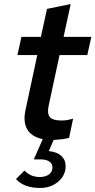

<svg xmlns="http://www.w3.org/2000/svg" viewBox="-20 -683 471 948"><path d="M178 245Q98 245 59 201L101 159Q131 191 176 191Q205 191 222 178Q239 165 239 144Q239 125 223.5 114.5Q208 104 181 104H147L191 4Q137 -7 115 -43.5Q93 -80 106 -140L164 -411H66L86 -501H182L212 -639L329 -663L294 -501H431L411 -411H274L220 -160Q212 -121 226.5 -104.5Q241 -88 284 -88Q296 -88 307 -89.5Q318 -91 341 -97L321 -2Q305 2 285 4.5Q265 7 245 8L221 63Q261 67 282.5 86.5Q304 106 304 137Q304 183 267.5 214Q231 245 178 245Z"/></svg>

Font: Red Hat Text Medium
Style: Italic
Weight: 500
Italic angle: -12°
Designer: Pentagram, MCKL
Foundry: Pentagram, MCKL
Version: Version 1.023; ttfautohint (v1.8.3)